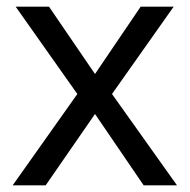

<svg xmlns="http://www.w3.org/2000/svg" viewBox="-20 -556 569 576"><path d="M212 -274 18 0H117L265 -214L411 0H511L316 -274L501 -536H402L265 -334L127 -536H27Z"/></svg>

Font: Noto Sans Psalter Pahlavi
Style: Regular
Weight: 400
Designer: Monotype Design Team
Foundry: Monotype Imaging Inc.
Version: Version 2.002